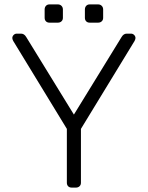

<svg xmlns="http://www.w3.org/2000/svg" viewBox="-20 -853 672 873"><path d="M306 0Q296 0 290 -6Q284 -12 284 -22V-267L40 -667Q36 -675 36 -680Q36 -688 42 -694Q48 -700 56 -700H76Q90 -700 99 -685L316 -332L533 -685Q542 -700 556 -700H576Q584 -700 590 -694Q596 -688 596 -680Q596 -675 592 -667L348 -267V-22Q348 -12 341.5 -6Q335 0 325 0ZM205 -750Q195 -750 189 -756Q183 -762 183 -772V-810Q183 -820 189 -826.5Q195 -833 205 -833H243Q253 -833 259.5 -826.5Q266 -820 266 -810V-772Q266 -762 259.5 -756Q253 -750 243 -750ZM388 -750Q378 -750 372 -756Q366 -762 366 -772V-810Q366 -820 372 -826.5Q378 -833 388 -833H426Q436 -833 442.5 -826.5Q449 -820 449 -810V-772Q449 -762 442.5 -756Q436 -750 426 -750Z"/></svg>

Font: Rubik AZ
Style: Regular
Weight: 300
Designer: Hubert and Fischer
Foundry: Hubert & Fischer
Version: Version 2.000